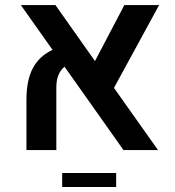

<svg xmlns="http://www.w3.org/2000/svg" viewBox="-20 -601 699 769"><path d="M63.5 0ZM436.5 -249 612.8 0H474.6L238.3 -334Q221.7 -319.8 213.6 -299.3Q205.6 -278.8 205.6 -251V0H85.9V-200.7Q85.9 -278.8 111.1 -327.1Q136.2 -375.5 190.4 -401.4L63.5 -580.6H202.1L360.4 -356.4L478 -580.6H617.2ZM229 91.8H445.3V147.9H229Z"/></svg>

Font: Heebo Medium
Style: Regular
Weight: 500
Designer: Oded Ezer
Foundry: Meir Sadan
Version: Version 2.001; ttfautohint (v1.5.14-ce02) -l 8 -r 50 -G 200 